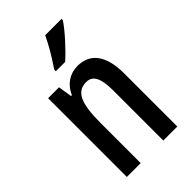

<svg xmlns="http://www.w3.org/2000/svg" viewBox="-230 -849 931 931"><g transform="rotate(-45 235.5 -383.0)"><path d="M382 -757V-766H270C249 -721 220 -671 183 -617V-606H247C290 -644 356 -716 382 -757ZM275 -550C224 -550 179 -522 156 -469H150L139 -540H64V0H159V-275C159 -410 184 -465 250 -465C297 -465 314 -423 314 -341V0H410V-363C410 -488 362 -550 275 -550Z"/></g></svg>

Font: Noto Sans Gujarati ExtraCondensed Medium
Style: Regular
Weight: 500
Width: 2
Designer: Jelle Bosma - Monotype Design Team, Universal Thirst
Foundry: Monotype Imaging Inc.
Version: Version 2.106